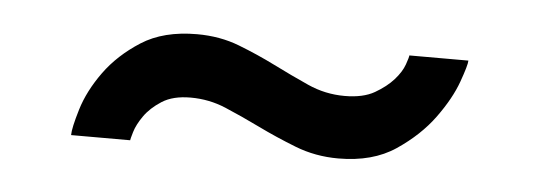

<svg xmlns="http://www.w3.org/2000/svg" viewBox="-26 -402 608 217"><g transform="rotate(5 278.0 -293.0)"><path d="M59 -230Q59 -238 65.5 -259.5Q72 -281 87.5 -302.5Q103 -324 128 -340Q153 -356 191 -356Q217 -356 239 -347.5Q261 -339 281 -329Q301 -319 321 -310Q341 -301 363 -301Q384 -301 397 -308.5Q410 -316 418 -325Q426 -334 429 -342.5Q432 -351 432 -353H499Q499 -348 492 -328.5Q485 -309 469 -287Q453 -265 427 -247.5Q401 -230 362 -230Q336 -230 313 -239Q290 -248 269.5 -258Q249 -268 230 -276Q211 -284 190 -284Q170 -284 157.5 -276Q145 -268 138 -258Q131 -248 128.5 -239.5Q126 -231 126 -230Z"/></g></svg>

Font: Rising Sun SemiBold
Style: Regular
Weight: 600
Designer: Matt McInerney, Pablo Impallari, Rodrigo Fuenzalida (Raleway font), Stephen Hutchings (Greek), Cristiano Sobral (main ch
Foundry: The Rising Sun Project Authors
Version: Version 4.327; ttfautohint (v1.8.4.7-5d5b-dirty)